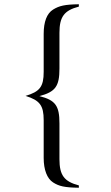

<svg xmlns="http://www.w3.org/2000/svg" viewBox="-20 -700 520 901"><path d="M350 170C281 152 259 122 259 47V-121C259 -204 240 -230 165 -249C240 -269 259 -295 259 -378V-546C259 -621 281 -651 350 -669V-680C284 -679 258 -673 229 -655C200 -637 185 -598 185 -541V-363C185 -293 167 -270 100 -250C167 -229 185 -205 185 -136V41C185 97 201 138 229 156C257 174 283 180 350 181Z"/></svg>

Font: STIXGeneral
Style: Regular
Weight: 400
Designer: MicroPress Inc., with final additions and corrections provided by Coen Hoffman, Elsevier (retired)
Version: Version 1.1.0